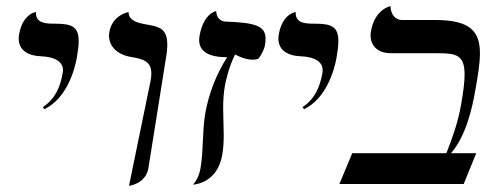

<svg xmlns="http://www.w3.org/2000/svg" viewBox="-20 -598 1622 624"><path d="M124.1 -243C196.3 -278 222.4 -369 229.8 -411C233.6 -432.7 235.7 -450.3 235.7 -464.5C235.7 -510 214.5 -521 161.2 -521C130.2 -521 95.2 -521 96.9 -559C96.9 -559 54 -554 42.2 -487C41.3 -481.9 40.8 -477.1 40.8 -472.6C40.8 -437.3 67 -416.8 114.5 -415C158.7 -413.2 184.7 -397.3 184.7 -369.7C184.7 -366.9 184.5 -364 183.9 -361C175.8 -315 159 -276 119.4 -250Z M399.2 6C399.2 6 453.2 0 462.2 -51L518.8 -406C522.2 -424.8 523.7 -440.3 523.7 -453C523.7 -506.4 495.9 -511.7 452.8 -519C432.5 -523 397.5 -529 397.8 -559C397.8 -559 345.2 -550 335.4 -494C334.6 -489.8 334.3 -485.8 334.3 -481.8C334.3 -446.8 362.3 -420.2 405.1 -413C448.7 -406.2 471.8 -396.6 471.8 -359.3C471.8 -352.5 471 -344.8 469.5 -336Z M631.6 -51C627.7 -29 619.7 -12 607.3 2C607.3 2 685.6 0 702.2 -94C706 -115.6 707.1 -137.4 707.1 -159.5C707.1 -187.8 705.3 -216.6 705.3 -245.8C705.3 -269.9 706.5 -294.3 710.9 -319C714.6 -340 725.2 -383 743.9 -421C756.6 -414 779.9 -404 800.9 -404C806.9 -404 814 -405 819.4 -407C829.3 -418 839.2 -440 840.8 -449C842.3 -457.5 843.1 -465.1 843.1 -471.9C843.1 -513.7 811.4 -524.6 708.7 -528C692.4 -532 683.4 -543 682.7 -562C682.7 -562 641.7 -556 628.6 -482C627.8 -477.1 627.3 -472.4 627.3 -468C627.3 -431.1 657.6 -412 718.3 -412C682.6 -357 658.1 -292 647.2 -230C637 -172 641.8 -109 631.6 -51Z M968.1 -243C1040.3 -278 1066.4 -369 1073.8 -411C1077.6 -432.7 1079.7 -450.3 1079.7 -464.5C1079.7 -510 1058.5 -521 1005.2 -521C974.2 -521 939.2 -521 940.9 -559C940.9 -559 898 -554 886.2 -487C885.3 -481.9 884.8 -477.1 884.8 -472.6C884.8 -437.3 911 -416.8 958.5 -415C1002.7 -413.2 1028.7 -397.3 1028.7 -369.7C1028.7 -366.9 1028.5 -364 1027.9 -361C1019.8 -315 1003 -276 963.4 -250Z M1395 -533H1288C1261 -533 1249.9 -555 1249 -578C1249 -578 1198.4 -569 1185.7 -497C1184.8 -492.1 1184.4 -487.4 1184.4 -482.9C1184.4 -449.1 1207.8 -425 1251 -425H1405C1463.3 -425 1489.9 -418.3 1489.9 -356.2C1489.9 -332.1 1485.9 -299.6 1478.2 -256C1467.2 -194 1447.1 -142 1430.7 -100H1124.7L1083 0H1487L1527.7 -100H1445.7C1494.5 -156 1514.6 -247 1524.3 -302C1532.8 -350.1 1539.8 -391.2 1539.8 -424.8C1539.8 -495.4 1508.8 -533 1395 -533Z"/></svg>

Font: Linux Biolinum O 
Style: Bold Italic
Weight: 700
Designer: Philipp H. Poll
Foundry: Philipp H. Poll
Version: Version 1.3.2